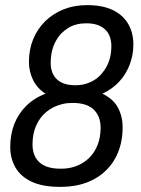

<svg xmlns="http://www.w3.org/2000/svg" viewBox="-20 -718 549 750"><path d="M215 12Q147 12 104 -8Q61 -28 40.5 -63.5Q20 -99 20 -144Q20 -192 35.5 -232.5Q51 -273 82 -304Q113 -335 158 -352Q126 -372 109.5 -405Q93 -438 93 -476Q93 -524 109.5 -564.5Q126 -605 156.5 -635Q187 -665 228.5 -681.5Q270 -698 320 -698Q380 -698 420 -679Q460 -660 480.5 -625Q501 -590 501 -544Q501 -504 487 -466.5Q473 -429 446 -399.5Q419 -370 380 -352Q422 -332 440.5 -298Q459 -264 459 -220Q459 -152 430 -99.5Q401 -47 346.5 -17.5Q292 12 215 12ZM217 -59Q241 -59 261 -64Q281 -69 298.5 -79Q316 -89 329 -102Q350 -123 361.5 -152.5Q373 -182 373 -219Q373 -264 346 -290Q319 -316 263 -316Q242 -316 223.5 -311.5Q205 -307 189 -299Q173 -291 160 -280Q135 -259 121 -227Q107 -195 107 -154Q107 -109 134 -84Q161 -59 217 -59ZM274 -385Q297 -385 316.5 -391Q336 -397 352.5 -408Q369 -419 381 -435Q397 -454 406 -480Q415 -506 415 -537Q415 -581 389.5 -604Q364 -627 317 -627Q297 -627 279 -622.5Q261 -618 246 -608.5Q231 -599 218 -586Q199 -565 188.5 -536.5Q178 -508 178 -473Q178 -431 202.5 -408Q227 -385 274 -385Z"/></svg>

Font: Archivo SemiCondensed
Style: Italic
Weight: 400
Width: 4
Italic angle: -10°
Designer: Hector Gatti
Foundry: Omnibus-Type
Version: Version 2.001